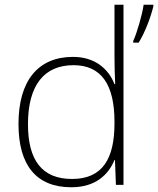

<svg xmlns="http://www.w3.org/2000/svg" viewBox="-20 -780 667 810"><path d="M281 10C382 10 437 -42 463 -105H465L469 0H501V-760H463V-544C463 -506 464 -464 466 -425H463C438 -489 381 -540 288 -540C141 -540 58 -440 58 -257C58 -83 133 10 281 10ZM627 -753V-760H586C580 -717 557 -639 542 -607V-600H565C593 -646 615 -705 627 -753ZM284 -25C158 -25 98 -103 98 -256C98 -420 166 -505 290 -505C409 -505 463 -421 463 -266V-260C463 -111 413 -25 284 -25Z"/></svg>

Font: Noto Sans Georgian ExtraLight
Style: Regular
Weight: 200
Designer: Monotype Design Team, Akaki Razmadze
Foundry: Google LLC
Version: Version 2.005